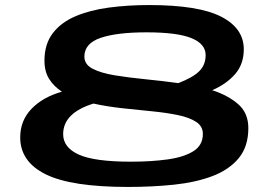

<svg xmlns="http://www.w3.org/2000/svg" viewBox="-20 -730 1083 760"><path d="M487 10Q262 10 161 -40Q60 -90 60 -186Q60 -253 105 -299.5Q150 -346 225 -367Q193 -388 174.5 -417.5Q156 -447 156 -490Q156 -555 188.5 -598Q221 -641 278.5 -665.5Q336 -690 411 -700Q486 -710 570 -710Q766 -710 855.5 -664Q945 -618 945 -535Q945 -476 910.5 -436.5Q876 -397 820 -373Q882 -353 922.5 -318Q963 -283 963 -223Q963 -150 925 -104Q887 -58 821 -33Q755 -8 669 1Q583 10 487 10ZM314 -506Q314 -475 346.5 -458Q379 -441 433.5 -432Q488 -423 554 -416.5Q620 -410 686 -401Q743 -423 768.5 -448Q794 -473 794 -512Q794 -556 738 -579Q682 -602 560 -602Q442 -602 378 -580Q314 -558 314 -506ZM230 -199Q230 -146 292 -118Q354 -90 499 -90Q579 -90 643.5 -99Q708 -108 745.5 -131.5Q783 -155 783 -200Q783 -230 756.5 -247.5Q730 -265 684 -274.5Q638 -284 581.5 -289.5Q525 -295 465 -301.5Q405 -308 350 -320Q230 -283 230 -199Z"/></svg>

Font: Georama Extra Expanded SemiBold
Style: Italic
Weight: 600
Width: 8
Italic angle: -9°
Designer: Jean-Baptiste Levee
Foundry: Production Type
Version: Version 1.000